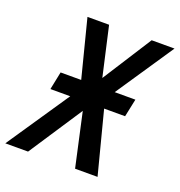

<svg xmlns="http://www.w3.org/2000/svg" viewBox="-186 -823 873 933"><g transform="rotate(20 250.5 -357.0)"><path d="M-56.6 0 161.6 -322.8H59.1L78.1 -415.5H184.6L108.4 -713.9H220.2L277.8 -459.5L440.4 -713.9H558.6L357.9 -415.5H464.8L445.3 -322.8H336.9L420.4 0H304.2L243.2 -276.9L61 0Z"/></g></svg>

Font: Open Sans SemiCondensed SemiBold
Style: Italic
Weight: 600
Width: 4
Italic angle: -12°
Designer: Monotype Design Team
Foundry: Monotype Imaging Inc.
Version: Version 3.000